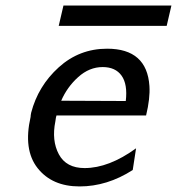

<svg xmlns="http://www.w3.org/2000/svg" viewBox="-20 -660 636 690"><path d="M191 -567 208 -640H596L579 -567ZM90 -240Q90 -245 92 -255Q117 -351 191 -418Q265 -485 365 -485Q508 -485 517 -351Q520 -307 505 -245H183Q181 -240 179 -224Q165 -155 191.5 -105.5Q218 -56 284 -56Q371 -56 469 -127L457 -49Q365 10 266 10Q167 10 115 -56Q63 -122 90 -240ZM200 -298 432 -297Q439 -357 417 -388Q395 -419 349 -419Q301 -419 261 -383Q221 -347 200 -298Z"/></svg>

Font: Coval
Style: Italic
Weight: 400
Foundry: Context Ltd
Version: Version 001.000